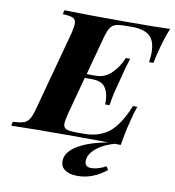

<svg xmlns="http://www.w3.org/2000/svg" viewBox="-130 -685 865 950"><g transform="rotate(10 302.5 -210.0)"><path d="M648 -608Q626 -554 611 -494Q602 -462 596 -428H574Q578 -462 578 -475Q578 -535 549.5 -560Q521 -585 462 -585H431Q396 -585 378.5 -579.5Q361 -574 350.5 -557Q340 -540 330 -502L280 -316H326Q372 -316 405.5 -349.5Q439 -383 457 -428H479Q462 -377 445 -306Q438 -281 431.5 -254.5Q425 -228 418 -184H396Q399 -231 381 -263.5Q363 -296 311 -296H274L223 -106Q214 -68 214 -57Q214 -36 228.5 -29.5Q243 -23 281 -23H318Q395 -23 444.5 -63Q494 -103 533 -200H555Q543 -168 533 -124Q520 -79 507 0Q439 -3 278 -3Q65 -3 -43 0L-39 -20Q-3 -22 15 -28Q33 -34 43.5 -51Q54 -68 64 -106L171 -502Q179 -536 179 -550Q179 -572 164.5 -579Q150 -586 112 -588L117 -608Q224 -605 437 -605Q584 -605 648 -608ZM350 108Q350 138 383 138Q399 138 419 132Q439 126 456 116L467 133Q398 188 323 188Q282 188 259.5 172.5Q237 157 237 128Q237 82 296 47.5Q355 13 453 -3H485Q424 13 387 43.5Q350 74 350 108Z"/></g></svg>

Font: Playfair Display SC
Style: Bold Italic
Weight: 700
Italic angle: -14°
Designer: Claus Eggers Sørensen
Foundry: Claus Eggers Sørensen
Version: Version 1.200; ttfautohint (v1.6)